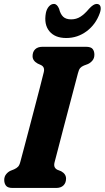

<svg xmlns="http://www.w3.org/2000/svg" viewBox="-20 -932 519 952"><path d="M250.5 -127Q247 -112.5 250.8 -104Q254.5 -95.5 264 -90.5L283 -83Q307.5 -69.5 307.5 -46.5Q307.5 -25.5 294.8 -12.8Q282 0 258 0H43Q18.5 0 9.8 -11.2Q1 -22.5 1 -39.5Q1 -56.5 10.5 -68.2Q20 -80 32.5 -85.5L50 -92.5Q62.5 -98 69.8 -105.8Q77 -113.5 81.5 -132Q88.5 -158.5 100.2 -202.2Q112 -246 125.5 -298Q139 -350 152.8 -402.2Q166.5 -454.5 178.2 -499.5Q190 -544.5 197 -574Q203.5 -599.5 183 -609.5L166.5 -617Q141.5 -631 141.5 -653.5Q141.5 -675 154.2 -687.5Q167 -700 191 -700H406Q431 -700 439.5 -689Q448 -678 448 -661Q448 -643.5 438.5 -632Q429 -620.5 416 -614.5L396 -607Q384 -602 377.5 -594.5Q371 -587 366.5 -569Q358.5 -539.5 346.8 -494.2Q335 -449 321 -396.5Q307 -344 293.5 -292.2Q280 -240.5 268.8 -197Q257.5 -153.5 250.5 -127ZM333 -836Q358 -836 378.8 -849Q399.5 -862 421.5 -888.5Q443.5 -912.5 459 -912.5Q474 -912.5 478 -900Q482 -887.5 475 -867.5Q455 -811 409.8 -777.2Q364.5 -743.5 308.5 -743.5Q252.5 -743.5 224.8 -777.2Q197 -811 207.5 -868Q211.5 -887.5 222.5 -900Q233.5 -912.5 247.5 -912.5Q263 -912.5 273 -888.5Q279.5 -862 293.2 -849Q307 -836 333 -836Z"/></svg>

Font: Fraunces 144pt SuperSoft
Style: Bold Italic
Weight: 700
Italic angle: -16°
Version: Version 1.000;[0bf87f6ff]